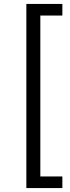

<svg xmlns="http://www.w3.org/2000/svg" viewBox="-20 -762 358 976"><path d="M114 -742H297V-683H185V135H297V194H114Z"/></svg>

Font: Montserrat-Regular
Style: Regular
Weight: 400
Version: Version 7.200